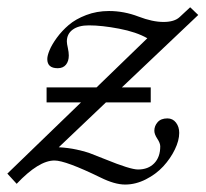

<svg xmlns="http://www.w3.org/2000/svg" viewBox="-60 -489 560 523"><path d="M66.9 -210V-251H203.1L341.3 -384.8Q311.5 -401.9 264.4 -410.9Q217.3 -419.9 182.1 -419.9Q153.8 -419.9 137.9 -408.2Q122.1 -396.5 122.1 -376Q122.1 -370.1 124.8 -358.4Q127.4 -346.7 127.4 -337.9Q127.4 -322.3 119.6 -312.7Q111.8 -303.2 97.2 -303.2Q68.8 -303.2 68.8 -328.1Q68.8 -337.4 75 -352.3Q81.1 -367.2 94.7 -386Q108.4 -404.8 127.2 -420.9Q146 -437 174.8 -448Q203.6 -459 236.8 -459Q277.8 -459 317.4 -443.8Q355.5 -429.2 385.3 -429.2Q415 -429.2 429.2 -442.4L458 -469.2L480 -448.2L272 -251H350.6V-210H228.5L100.1 -87.9Q126.5 -86.4 148.9 -81.5Q171.4 -76.7 183.8 -72Q196.3 -67.4 226.6 -55.2Q294.9 -27.3 315.9 -27.3Q343.8 -27.3 360.1 -44.2Q376.5 -61 376.5 -90.3Q376.5 -99.1 368.4 -111.3Q360.4 -123.5 360.4 -132.8Q360.4 -146 369.4 -156.2Q378.4 -166.5 396 -166.5Q410.6 -166.5 419.4 -155Q428.2 -143.6 428.2 -127Q428.2 -106.4 416.3 -81.8Q404.3 -57.1 384.8 -35.9Q365.2 -14.6 337.4 -0.5Q309.6 13.7 280.8 13.7Q252.4 13.7 213.9 -5.4Q118.7 -51.8 88.4 -51.8Q45.4 -51.8 -14.6 11.7L-40 -16.1L160.6 -210Z"/></svg>

Font: Elstob 6pt
Style: Italic
Weight: 400
Italic angle: -20°
Designer: Peter S. Baker
Version: Version 1.015